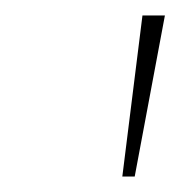

<svg xmlns="http://www.w3.org/2000/svg" viewBox="-20 -782 239 248"><path d="M154 -554H138L164 -762H193Z"/></svg>

Font: Bitter Pro Thin
Style: Italic
Weight: 250
Italic angle: -9°
Designer: Sol Matas, and Bitter project Authors
Foundry: Sol Matas
Version: Version 1.010